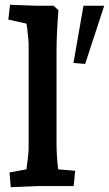

<svg xmlns="http://www.w3.org/2000/svg" viewBox="-20 -780 457 805"><path d="M20 -57 91 -70Q100 -138 100 -152V-598Q100 -609 94 -661L91 -681L15 -698L22 -760L129 -756H205L225 -737Q217 -636 217 -568V-182Q217 -124 224 -70L295 -64L289 0H142Q84 3 25 5ZM288 -516 330 -756H417L337 -512Z"/></svg>

Font: Andada Pro
Style: Bold
Weight: 700
Designer: Carolina Giovagnoli
Foundry: Huerta Tipografica
Version: Version 3.005; ttfautohint (v1.8.4)